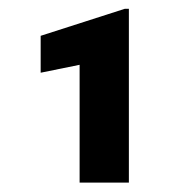

<svg xmlns="http://www.w3.org/2000/svg" viewBox="-20 -729 415 424"><path d="M264.6 -325.7H155.8V-585.9L69.8 -568.4V-649.9L255.4 -709.5H264.6Z"/></svg>

Font: Sadagaat-English
Style: Regular
Weight: 900
Designer: Ahmed alsheikh
Foundry: Ahmed alsheikh Design
Version: Version 2.137;January 17, 2018;FontCreator 11.0.0.2408 64-bi